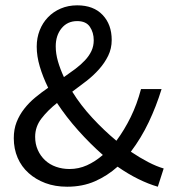

<svg xmlns="http://www.w3.org/2000/svg" viewBox="-20 -688 649 720"><path d="M111.8 -174.8Q111.8 -147.9 121.8 -125.5Q131.8 -103 149.2 -86.9Q166.5 -70.8 190.2 -62.5Q213.9 -54.2 240.7 -54.2Q274.9 -54.2 305.9 -68.1Q336.9 -82 365.7 -106.9Q317.9 -148.9 273.2 -199Q228.5 -249 193.8 -301.8Q158.7 -273.9 135.3 -243.4Q111.8 -212.9 111.8 -174.8ZM189 -514.2Q189 -486.8 197.3 -458Q205.6 -429.2 219.7 -398.9Q241.7 -414.1 262.2 -429.4Q282.7 -444.8 298.3 -461.4Q314 -478 322.8 -496.6Q331.5 -515.1 331.5 -537.1Q331.5 -565.9 317.1 -587.4Q302.7 -608.9 269.5 -608.9Q232.9 -608.9 210.9 -582Q189 -555.2 189 -514.2ZM571.8 12.2Q536.6 2 498.8 -16.6Q460.9 -35.2 420.9 -63Q382.8 -28.8 336.2 -8.3Q289.6 12.2 231.9 12.2Q186.5 12.2 150.1 -1.5Q113.8 -15.1 87.2 -39.1Q60.5 -63 46.1 -96.4Q31.7 -129.9 31.7 -169.9Q31.7 -203.1 42.2 -230Q52.7 -256.8 70.8 -280Q88.9 -303.2 112.3 -322.5Q135.7 -341.8 160.6 -358.9Q140.6 -399.9 129.2 -438.5Q117.7 -477.1 117.7 -513.2Q117.7 -545.9 128.7 -574Q139.6 -602.1 159.7 -623Q179.7 -644 207.8 -656Q235.8 -668 269.5 -668Q330.6 -668 364.7 -632.1Q398.9 -596.2 398.9 -538.1Q398.9 -505.9 385.7 -479Q372.6 -452.1 351.6 -428.5Q330.6 -404.8 304.2 -384.3Q277.8 -363.8 251 -344.2Q282.7 -293 326.2 -246.1Q369.6 -199.2 416.5 -160.2Q446.8 -201.2 470.2 -249Q493.7 -296.9 508.8 -354H585.9Q565.9 -289.1 537.8 -230Q509.8 -170.9 470.7 -119.1Q504.9 -96.2 535.9 -80.1Q566.9 -64 593.8 -56.2Z"/></svg>

Font: Pyidaungsu ZawDecode
Style: Regular
Weight: 400
Designer: Sun Tun
Foundry: Your Own Font Foundry
Version: Version 2.50